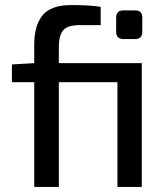

<svg xmlns="http://www.w3.org/2000/svg" viewBox="-20 -737 658 757"><path d="M539 -488V0H443V-413H212V0H115V-413H27V-483L115 -488V-561Q115 -638 148.5 -677.5Q182 -717 260 -717Q336 -717 377 -710V-638H294Q248 -638 230 -618.5Q212 -599 212 -550V-488ZM467 -696H513Q541 -696 541 -668V-612Q541 -583 513 -583H467Q438 -583 438 -612V-668Q438 -696 467 -696Z"/></svg>

Font: Exo 2.0 Medium
Style: Regular
Weight: 500
Designer: Natanael Gama
Version: Version 1.001;PS 001.001;hotconv 1.0.70;makeotf.lib2.5.58329